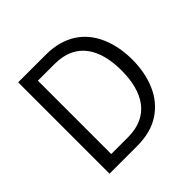

<svg xmlns="http://www.w3.org/2000/svg" viewBox="-170 -840 1005 1005"><g transform="rotate(-45 332.5 -338.0)"><path d="M601.6 -337.9C601.6 -401.4 590.8 -458.5 568.8 -509.8C524.9 -611.8 435.5 -676.3 298.3 -676.3H94.7V0H298.3C367.2 0 423.8 -15.1 468.8 -44.9C513.2 -74.7 546.9 -115.2 568.8 -166.5C590.8 -217.8 601.6 -274.9 601.6 -337.9ZM521.5 -337.9C521.5 -175.8 453.6 -66.4 298.3 -66.4H173.8V-609.4H298.3C453.6 -609.4 521.5 -500.5 521.5 -337.9Z"/></g></svg>

Font: Estedad Regular
Style: Regular
Weight: 400
Designer: Amin Abedi
Version: Version 7.3